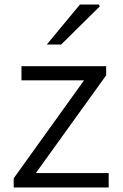

<svg xmlns="http://www.w3.org/2000/svg" viewBox="-20 -821 540 841"><path d="M40 -40 348 -469H74V-531H445V-491L137 -63H456V0H40ZM330 -801H413L417 -793L248 -626H185Z"/></svg>

Font: Nebula Sans Book
Style: Regular
Weight: 400
Designer: Paul D. Hunt for Adobe (as Source Sans)
Foundry: Nebula Entertainment & Broadcasting LLC
Version: Version 1.010